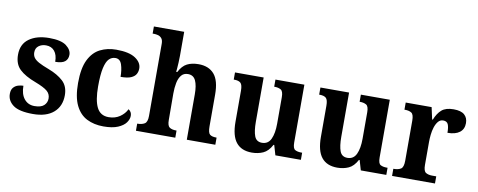

<svg xmlns="http://www.w3.org/2000/svg" viewBox="-65 -1064 3435 1379"><g transform="rotate(10 1652.5 -375.0)"><path d="M216 10Q115 10 71.5 -22Q28 -54 28 -104Q28 -134 42 -150Q56 -166 76 -172Q96 -178 114 -178Q114 -117 142 -82.5Q170 -48 217 -48Q265 -48 286.5 -68.5Q308 -89 308 -119Q308 -152 283 -173Q258 -194 195 -218Q117 -247 77 -285Q37 -323 37 -391Q37 -469 92.5 -508.5Q148 -548 238 -548Q325 -548 363 -519Q401 -490 401 -454Q401 -422 379.5 -404.5Q358 -387 309 -387Q309 -437 286.5 -464.5Q264 -492 224 -492Q193 -492 171 -475.5Q149 -459 149 -428Q149 -406 160 -390Q171 -374 197.5 -359.5Q224 -345 272 -327Q338 -302 378.5 -265Q419 -228 419 -162Q419 -82 366 -36Q313 10 216 10Z M730 10Q661 10 608.5 -16.5Q556 -43 526.5 -103.5Q497 -164 497 -266Q497 -374 527.5 -435.5Q558 -497 610 -523Q662 -549 727 -549Q820 -549 866 -518.5Q912 -488 912 -444Q912 -422 902 -403.5Q892 -385 866 -373.5Q840 -362 790 -362Q790 -413 777.5 -451Q765 -489 731 -489Q704 -489 684.5 -469.5Q665 -450 654 -401.5Q643 -353 643 -267Q643 -165 669 -113.5Q695 -62 755 -62Q802 -62 836.5 -85.5Q871 -109 887 -143Q911 -128 911 -99Q911 -74 893 -49Q875 -24 835 -7Q795 10 730 10Z M966 0V-52H969Q999 -52 1019.5 -64Q1040 -76 1040 -121V-647Q1040 -674 1029 -687Q1018 -700 1002.5 -704Q987 -708 974 -708H963V-760H1184V-585Q1184 -561 1182.5 -535Q1181 -509 1179.5 -489.5Q1178 -470 1177 -467H1185Q1209 -514 1243.5 -531.5Q1278 -549 1327 -549Q1401 -549 1441 -503Q1481 -457 1481 -355V-123Q1481 -76 1496 -64Q1511 -52 1543 -52H1545V0H1337V-331Q1337 -395 1320.5 -430.5Q1304 -466 1264 -466Q1233 -466 1215.5 -444.5Q1198 -423 1191 -387.5Q1184 -352 1184 -310L1185 -117Q1185 -75 1202 -63.5Q1219 -52 1250 -52H1253V0Z M1812 10Q1736 10 1697.5 -38Q1659 -86 1659 -188V-414Q1659 -457 1644.5 -470.5Q1630 -484 1597 -484H1594V-536H1803V-213Q1803 -146 1817 -109Q1831 -72 1872 -72Q1917 -72 1936.5 -114Q1956 -156 1956 -226V-419Q1956 -463 1937.5 -473.5Q1919 -484 1892 -484H1889V-536H2100V-115Q2100 -71 2117.5 -61.5Q2135 -52 2162 -52H2169V0H1983L1962 -72H1957Q1931 -23 1894 -6.5Q1857 10 1812 10Z M2435 10Q2359 10 2320.5 -38Q2282 -86 2282 -188V-414Q2282 -457 2267.5 -470.5Q2253 -484 2220 -484H2217V-536H2426V-213Q2426 -146 2440 -109Q2454 -72 2495 -72Q2540 -72 2559.5 -114Q2579 -156 2579 -226V-419Q2579 -463 2560.5 -473.5Q2542 -484 2515 -484H2512V-536H2723V-115Q2723 -71 2740.5 -61.5Q2758 -52 2785 -52H2792V0H2606L2585 -72H2580Q2554 -23 2517 -6.5Q2480 10 2435 10Z M2834 0V-52H2837Q2869 -52 2888.5 -64Q2908 -76 2908 -124V-416Q2908 -461 2890.5 -472.5Q2873 -484 2842 -484H2839V-536H3028L3047 -449H3052Q3071 -497 3100.5 -522.5Q3130 -548 3187 -548Q3241 -548 3266 -526Q3291 -504 3291 -465Q3291 -421 3260 -397.5Q3229 -374 3172 -374Q3172 -415 3163 -435.5Q3154 -456 3127 -456Q3105 -456 3090.5 -438.5Q3076 -421 3067.5 -394.5Q3059 -368 3056 -339Q3053 -310 3053 -287V-119Q3053 -74 3071 -63Q3089 -52 3117 -52H3147V0Z"/></g></svg>

Font: Noto Serif Thai SemiCondensed
Style: Bold
Weight: 700
Width: 4
Designer: Monotype Design Team
Foundry: Monotype Imaging Inc.
Version: Version 2.002; ttfautohint (v1.8.4.7-5d5b)